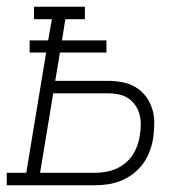

<svg xmlns="http://www.w3.org/2000/svg" viewBox="-54 -550 574 570"><path d="M-34 0V-37H24L83 -394H34V-430H89L100 -493H47V-530H198V-493H140L130 -430H262V-394H124L110 -310H266Q288 -310 309 -306Q330 -302 348 -291.5Q366 -281 378.5 -264.5Q391 -248 397.5 -228Q404 -208 404 -186Q404 -164 401 -142Q398 -122 391 -102.5Q384 -83 372 -66Q360 -49 343 -35.5Q326 -22 306.5 -14Q287 -6 267 -3Q247 0 228 0ZM65 -37H228Q251 -37 274 -43Q297 -49 316.5 -64.5Q336 -80 347 -102.5Q358 -125 361 -148Q364 -164 364 -180Q364 -196 360 -211Q356 -226 347 -238.5Q338 -251 325.5 -259Q313 -267 297.5 -270Q282 -273 266 -273H104Z"/></svg>

Font: Iosevka Slab XLtObl
Style: Regular
Weight: 200
Italic angle: -9°
Monospace: yes
Designer: Belleve Invis
Foundry: Belleve Invis
Version: Version 11.1.1; ttfautohint (v1.8.3)